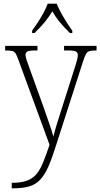

<svg xmlns="http://www.w3.org/2000/svg" viewBox="-20 -786 546 1046"><path d="M44 210Q94 210 126 198.5Q158 187 178.5 162.5Q199 138 215 98.5Q231 59 250 3L81 -458Q72 -483 65.5 -494Q59 -505 47 -508Q35 -511 10 -511H8V-536H184V-511H170Q138 -511 128.5 -505Q119 -499 119 -486Q119 -477 124.5 -460Q130 -443 142 -411L211 -220Q228 -170 245.5 -121Q263 -72 271 -42Q278 -72 289 -107.5Q300 -143 314 -187L388 -419Q395 -440 399.5 -457.5Q404 -475 404 -485Q404 -498 395 -504.5Q386 -511 354 -511H329V-536H506V-511H502Q479 -511 467 -507.5Q455 -504 447.5 -490Q440 -476 431 -447L287 1Q264 75 243.5 121.5Q223 168 198 194Q173 220 137.5 230Q102 240 47 240H44ZM155 -619Q169 -638 186 -664Q203 -690 217.5 -717Q232 -744 240 -766H289Q297 -744 312 -717Q327 -690 343.5 -664Q360 -638 374 -619V-606H361Q329 -637 307 -663.5Q285 -690 265 -724Q244 -690 222 -663.5Q200 -637 168 -606H155Z"/></svg>

Font: Noto Serif SemiCondensed ExtraLight
Style: Regular
Weight: 200
Width: 4
Designer: Monotype Design Team
Foundry: Monotype Imaging Inc.
Version: Version 2.014